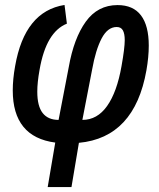

<svg xmlns="http://www.w3.org/2000/svg" viewBox="-20 -578 640 775"><path d="M203 -2.5Q31.5 -25 31.5 -213Q31.5 -258.5 41 -311Q79.5 -532.5 240.5 -558L250 -482.5Q208.5 -466 180.8 -419.8Q153 -373.5 139.5 -295Q130.5 -245 130.5 -208Q130.5 -149.5 152.2 -121.8Q174 -94 216.5 -94L257.5 -307Q278 -423.5 326.2 -490.5Q374.5 -557.5 454.5 -557.5Q517.5 -557.5 549 -516Q580.5 -474.5 580.5 -394Q580.5 -348 571 -294Q523 -22.5 298.5 -1.5L268.5 177H172.5ZM470.5 -311Q483.5 -384 483.5 -416Q483.5 -442 476 -455.5Q468.5 -469 451 -469Q414.5 -469 390.2 -422.8Q366 -376.5 352 -298L312.5 -94Q372.5 -94 412.2 -150Q452 -206 470.5 -311Z"/></svg>

Font: JuliaMono BoldItalic
Style: Regular
Weight: 700
Italic angle: -9°
Monospace: yes
Designer: cormullion
Foundry: corm
Version: Version 0.049; ttfautohint (v1.8.4)